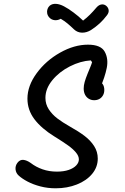

<svg xmlns="http://www.w3.org/2000/svg" viewBox="-20 -977 660 1011"><path d="M78.7 -52.2Q64 -65.3 61.9 -84.6Q59.8 -103.8 71.8 -119.8Q85 -137 102.8 -135.2Q120.7 -133.5 141.2 -119.2Q169.3 -97.5 204.2 -85.4Q239 -73.3 279.8 -73.3Q315.7 -73.3 341.8 -82.3Q367.8 -91.3 381.6 -106.2Q395.3 -121 395.3 -137.8Q395.3 -155.8 379.3 -174.7Q363.3 -193.5 338.9 -210.9Q314.5 -228.3 275.7 -252.7L266.5 -258.3Q198.2 -300.5 161.3 -349.2Q124.5 -397.8 124.5 -457.5Q124.5 -525.3 173.2 -591.6Q221.8 -657.8 296.4 -699.8Q371 -741.8 443 -741.8Q511 -741.8 531.4 -704.8Q551.8 -667.7 542.1 -619.2Q532.3 -570.7 507.5 -514.7Q506.3 -511.8 505.7 -510.6Q505 -509.3 503.8 -506.5L497.8 -546.7Q512 -546.7 520.6 -534.3Q529.2 -522 529.2 -503.2Q529.2 -487 522.1 -474.7Q515 -462.3 503 -455.8Q491 -449.3 476 -449.3Q460.3 -449.3 447.8 -456.8Q435.2 -464.2 427.9 -478.1Q420.7 -492 420.7 -511Q420.7 -527.2 425.8 -545.5Q431 -563.8 441 -588.5Q449.8 -610 455.8 -624.4Q461.8 -638.8 464.8 -649.5L458.2 -659Q403.8 -655.8 348 -627.5Q292.2 -599.2 255.7 -554.8Q219.2 -510.3 219.2 -461.7Q219.2 -428.3 236.9 -401.2Q254.7 -374.2 281.8 -353.5Q309 -332.8 347.8 -310.8Q393.5 -285.3 424.8 -261.7Q456.2 -238 475.5 -208.1Q494.8 -178.2 494.8 -142Q494.8 -97.2 465.2 -61.4Q435.5 -25.7 384.8 -5.6Q334 14.5 273.2 14.5Q231 14.5 193 4.6Q155 -5.3 126 -20.5Q97 -35.7 78.7 -52.2ZM238.8 -885.8Q250.8 -872.2 268.3 -870.8Q285.8 -869.5 299.7 -878.2Q319.2 -866.7 334.8 -853.8Q350.3 -841 369.8 -822.2Q388 -805.3 412.2 -805Q436.3 -804.7 459.2 -818.8Q485.2 -835.8 505 -854.1Q524.8 -872.3 543 -896.3Q553.8 -910 552.2 -923.4Q550.5 -936.8 539.5 -946.2Q528.2 -955.5 514.2 -953.5Q500.2 -951.5 487.8 -937.3Q469.5 -915.7 453.5 -899.8Q437.5 -883.8 417.5 -868.5Q394 -891.3 366.8 -911.5Q339.7 -931.7 317.3 -943.5Q294.8 -955.5 274.8 -956.7Q254.8 -957.8 241.8 -947Q234 -940.3 230.2 -929.6Q226.3 -918.8 228.4 -907.1Q230.5 -895.3 238.8 -885.8Z"/></svg>

Font: Monaspace Radon Var
Style: Regular
Weight: 400
Designer: Riley Cran and the Lettermatic Team
Version: Version 1.000 (Monaspace Radon Var)